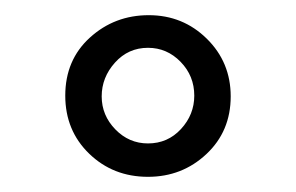

<svg xmlns="http://www.w3.org/2000/svg" viewBox="-20 -795 390 253"><path d="M236 -669Q236 -695 218 -713.5Q200 -732 175 -732Q149 -732 131.5 -712.5Q114 -693 114 -668Q114 -643 132 -624.5Q150 -606 175 -606Q201 -606 218.5 -625Q236 -644 236 -669ZM284 -668Q284 -622 252 -592Q220 -562 175 -562Q129 -562 97.5 -592.5Q66 -623 66 -669Q66 -716 98.5 -745.5Q131 -775 176 -775Q221 -775 252.5 -744Q284 -713 284 -668Z"/></svg>

Font: Kaisei HarunoUmi Medium
Style: Regular
Weight: 500
Designer: Font-Kai, 金井和夫
Foundry: KAZUO KANAI
Version: Version 5.003